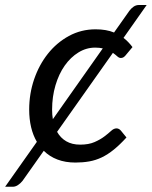

<svg xmlns="http://www.w3.org/2000/svg" viewBox="-86 -628 593 750"><path d="M315.5 -439Q302.5 -442 285.5 -442Q251 -442 220.5 -423.2Q190 -404.5 167 -372Q144 -339.5 130.8 -295Q117.5 -250.5 117.5 -199.5Q117.5 -179.5 120.5 -162.5ZM403.5 -410.5Q400 -406.5 395.8 -404Q391.5 -401.5 386 -401.5Q379 -401.5 372.2 -407.8Q365.5 -414 355 -421.5L137 -113Q150.5 -89 173 -76Q195.5 -63 227 -63Q260.5 -63 283.2 -73Q306 -83 321.5 -94.8Q337 -106.5 347.8 -116.5Q358.5 -126.5 369 -126.5Q378.5 -126.5 386 -118L408 -91Q382 -62.5 358.5 -43.5Q335 -24.5 311.5 -13.2Q288 -2 262.8 2.5Q237.5 7 208.5 7Q169.5 7 138.5 -4.8Q107.5 -16.5 85 -39L2 78.5Q-6 88.5 -16 95Q-26 101.5 -36 101.5H-66L58 -74Q43 -99.5 35.5 -131.2Q28 -163 28 -200Q28 -261.5 47.2 -318Q66.5 -374.5 101 -418Q135.5 -461.5 183.2 -487.5Q231 -513.5 287.5 -513.5Q329.5 -513.5 359.5 -501L419.5 -586Q427 -596 436.2 -602.2Q445.5 -608.5 457 -608.5H487L396.5 -480Q415.5 -465.5 431.5 -444Z"/></svg>

Font: Lato 2
Style: Italic
Weight: 400
Italic angle: -7°
Designer: Lukasz Dziedzic with Adam Twardoch and Botio Nikoltchev
Foundry: tyPoland Lukasz Dziedzic
Version: Version 2.015; 2015-08-06; http://www.latofonts.com/